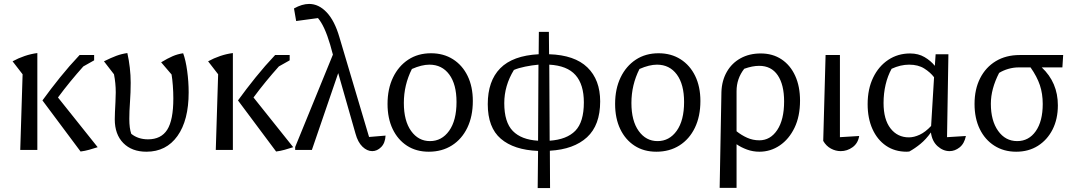

<svg xmlns="http://www.w3.org/2000/svg" viewBox="-20 -763 5469 977"><path d="M83 0 95 -385 44 -451Q73 -467 105.5 -478Q138 -489 170 -493V0ZM390 8 196 -252Q238 -310 285.5 -369Q333 -428 385 -483H459V-456L404 -425Q370 -387 338 -348Q306 -309 275 -267L477 -14Q455 -7 434 -1Q413 5 390 8Z M725 9Q651 9 607.5 -35Q564 -79 564 -156Q564 -170 565 -193.5Q566 -217 567.5 -244Q569 -271 569 -293Q569 -340 560 -385L509 -451Q545 -469 572 -479Q599 -489 628 -493Q636 -458 640.5 -419Q645 -380 645 -342Q645 -293 641.5 -244.5Q638 -196 638 -158Q638 -110 648 -82Q683 -54 733 -54Q800 -54 831 -103Q862 -152 862 -262Q862 -294 859.5 -327.5Q857 -361 853 -384L800 -446Q833 -466 858.5 -477Q884 -488 912 -492Q925 -457 932.5 -402Q940 -347 940 -293Q940 -151 883 -71Q826 9 725 9Z M1078 0 1090 -385 1039 -451Q1068 -467 1100.5 -478Q1133 -489 1165 -493V0ZM1385 8 1191 -252Q1233 -310 1280.5 -369Q1328 -428 1380 -483H1454V-456L1399 -425Q1365 -387 1333 -348Q1301 -309 1270 -267L1472 -14Q1450 -7 1429 -1Q1408 5 1385 8Z M1858 -66 1942 -73Q1940 -35 1919.5 -14.5Q1899 6 1874 6Q1848 6 1824.5 -16.5Q1801 -39 1789 -83L1701 -391L1567 0H1482V-15L1674 -485L1660 -536Q1632 -631 1598 -671L1487 -656L1476 -720Q1517 -743 1553 -743Q1602 -743 1642.5 -700Q1683 -657 1707 -574Z M2162 9Q2098 9 2051 -21.5Q2004 -52 1978 -106.5Q1952 -161 1952 -234Q1952 -311 1980 -369Q2008 -427 2057.5 -459.5Q2107 -492 2173 -492Q2237 -492 2285 -461.5Q2333 -431 2359.5 -376.5Q2386 -322 2386 -249Q2386 -171 2358 -113Q2330 -55 2279.5 -23Q2229 9 2162 9ZM2168 -45Q2228 -45 2265.5 -97.5Q2303 -150 2303 -244Q2303 -334 2266 -384Q2229 -434 2165 -434Q2126 -434 2076 -412Q2035 -331 2035 -239Q2035 -148 2072 -96.5Q2109 -45 2168 -45Z M2716 194 2718 5Q2595 0 2528.5 -57Q2462 -114 2462 -233Q2462 -351 2525.5 -415.5Q2589 -480 2721 -487L2722 -601H2773L2774 -487Q2904 -483 2969 -420Q3034 -357 3034 -247Q3034 -126 2967 -64.5Q2900 -3 2778 4L2779 194ZM2951 -242Q2951 -333 2908.5 -381Q2866 -429 2775 -434L2777 -47Q2864 -53 2907.5 -97.5Q2951 -142 2951 -242ZM2546 -238Q2546 -141 2589.5 -96.5Q2633 -52 2718 -47L2720 -434Q2687 -431 2652.5 -424Q2618 -417 2595 -407Q2546 -327 2546 -238Z M3320 9Q3256 9 3209 -21.5Q3162 -52 3136 -106.5Q3110 -161 3110 -234Q3110 -311 3138 -369Q3166 -427 3215.5 -459.5Q3265 -492 3331 -492Q3395 -492 3443 -461.5Q3491 -431 3517.5 -376.5Q3544 -322 3544 -249Q3544 -171 3516 -113Q3488 -55 3437.5 -23Q3387 9 3320 9ZM3326 -45Q3386 -45 3423.5 -97.5Q3461 -150 3461 -244Q3461 -334 3424 -384Q3387 -434 3323 -434Q3284 -434 3234 -412Q3193 -331 3193 -239Q3193 -148 3230 -96.5Q3267 -45 3326 -45Z M3642 193 3651 -295Q3653 -353 3678.5 -397.5Q3704 -442 3748.5 -466.5Q3793 -491 3851 -491Q3912 -491 3957 -461Q4002 -431 4026.5 -377Q4051 -323 4051 -251Q4051 -171 4023 -113Q3995 -55 3948 -23Q3901 9 3844 9Q3811 9 3781 -2Q3751 -13 3728 -29V193ZM3728 -299V-95Q3753 -75 3782 -62Q3811 -49 3844 -49Q3900 -49 3935 -101.5Q3970 -154 3970 -247Q3970 -332 3937.5 -380Q3905 -428 3843 -428Q3809 -428 3767 -413Q3728 -363 3728 -299Z M4169 -46 4181 -483H4254V-65L4352 -71Q4346 -34 4318.5 -14Q4291 6 4258 6Q4232 6 4208 -7Q4184 -20 4169 -46Z M4607 8Q4601 9 4594 9Q4533 9 4488.5 -21.5Q4444 -52 4419.5 -106.5Q4395 -161 4395 -233Q4395 -310 4423 -368Q4451 -426 4500 -458.5Q4549 -491 4611 -491Q4653 -491 4684.5 -472.5Q4716 -454 4737 -428L4741 -487H4806L4799 -65L4895 -71Q4887 -32 4863 -13Q4839 6 4812 6Q4779 6 4751 -19Q4723 -44 4717 -89Q4692 -54 4664 -31Q4636 -8 4607 8ZM4476 -239Q4476 -155 4511.5 -109.5Q4547 -64 4605 -64Q4631 -64 4660 -77.5Q4689 -91 4718 -122L4733 -370Q4714 -395 4683 -414.5Q4652 -434 4606 -434Q4562 -434 4517 -413Q4497 -377 4486.5 -332.5Q4476 -288 4476 -239Z M5363 -227Q5363 -157 5336 -104Q5309 -51 5261.5 -21Q5214 9 5151 9Q5088 9 5040 -21.5Q4992 -52 4965.5 -106.5Q4939 -161 4939 -234Q4939 -309 4967.5 -365Q4996 -421 5047.5 -452Q5099 -483 5169 -483H5390L5386 -420H5281Q5363 -343 5363 -227ZM5163 -420Q5137 -420 5111 -412.5Q5085 -405 5064 -392Q5043 -351 5032.5 -312Q5022 -273 5022 -235Q5022 -149 5059 -97Q5096 -45 5156 -45Q5215 -45 5250.5 -95.5Q5286 -146 5286 -234Q5286 -286 5271.5 -329.5Q5257 -373 5224 -420Z"/></svg>

Font: Piazzolla
Style: Regular
Weight: 400
Designer: Juan Pablo del Peral
Foundry: Huerta Tipografica
Version: Version 1.330